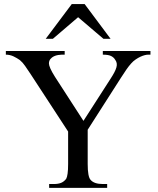

<svg xmlns="http://www.w3.org/2000/svg" viewBox="-20 -909 763 929"><path d="M695.8 -644.5Q689.9 -644.5 680.2 -642.1Q670.4 -639.6 659.4 -634.5Q648.4 -629.4 636.5 -621.3Q624.5 -613.3 614.3 -601.6Q604 -590.3 592 -573.2Q580.1 -556.2 564.9 -532.2L404.3 -281.2V-115.7Q404.3 -53.2 418.5 -38.6Q435.5 -18.6 477.5 -18.6H498.5V0H217.8V-18.6H240.7Q261.7 -18.6 275.9 -24.4Q290 -30.3 300.3 -43.9Q304.7 -51.8 307.1 -69.1Q309.6 -86.4 309.6 -115.7V-272.5L128.9 -549.3Q112.8 -573.2 101.3 -590.1Q89.8 -606.9 76.2 -618.2Q63.5 -627.4 45.9 -636Q28.3 -644.5 8.3 -644.5V-662.1H293V-644.5H278.3Q271.5 -644.5 261 -642.8Q250.5 -641.1 240.7 -636.5Q231 -631.8 223.9 -623.3Q216.8 -614.7 216.8 -601.6Q216.8 -593.3 223.9 -577.1Q231 -561 246.1 -537.1L383.8 -324.2L515.1 -528.3Q525.9 -544.9 533 -558.3Q540 -571.8 543.2 -582.8Q546.4 -593.8 544.7 -603.3Q543 -612.8 536.1 -621.6Q530.3 -631.3 517.6 -637.9Q504.9 -644.5 477.5 -644.5V-662.1H708V-644.5ZM480.5 -721.2 357.9 -825.7 235.8 -721.2H201.2L327.1 -889.2H389.6L515.1 -721.2Z"/></svg>

Font: Doulos SIL Am
Style: Regular
Weight: 400
Designer: Walt Agee, Victor Gaultney, Peter Martin, Debbi Hosken, Becca Hirsbrunner
Foundry: SIL International
Version: Version 5.000